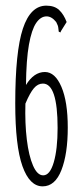

<svg xmlns="http://www.w3.org/2000/svg" viewBox="-20 -650 290 680"><path d="M131 10Q85 10 59.5 -61.5Q34 -133 34 -284Q34 -467 61 -548.5Q88 -630 144 -630Q173 -630 189.5 -614.5Q206 -599 216 -572L196 -540L194 -535L188 -538Q187 -543 186.5 -551Q186 -559 179 -572Q163 -592 145 -592Q124 -592 108 -568.5Q92 -545 82.5 -492Q73 -439 72 -349Q100 -395 139 -395Q175 -395 197.5 -342.5Q220 -290 220 -198Q220 -105 197.5 -47.5Q175 10 131 10ZM133 -29Q157 -29 170.5 -75.5Q184 -122 184 -197Q184 -354 132 -354Q114 -354 100 -337.5Q86 -321 70 -283Q68 -213 75 -155.5Q82 -98 97 -63.5Q112 -29 133 -29Z"/></svg>

Font: Inconsolata UltraCondensed Light
Style: Regular
Weight: 300
Width: 1
Monospace: yes
Designer: Raph Levien, Cyreal, Brenton Simpson
Foundry: Raph Levien, Cyreal, Google
Version: Version 3.001; ttfautohint (v1.8.2.53-6de2)